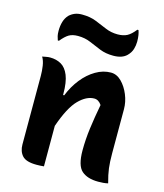

<svg xmlns="http://www.w3.org/2000/svg" viewBox="-118 -886 836 980"><g transform="rotate(15 300.0 -396.5)"><path d="M206 1Q195 2 186.5 2.5Q178 3 167 3Q112 3 91.5 -19.5Q71 -42 71 -79V-441Q71 -467 67 -493.5Q63 -520 52 -538Q63 -540 73 -542Q83 -544 93 -544Q126 -544 151.5 -529.5Q177 -515 191.5 -479.5Q206 -444 206 -382V-376H212Q232 -426 263 -465Q294 -504 333 -527Q372 -550 413 -550Q444 -550 469 -525Q494 -500 509.5 -462.5Q525 -425 525 -386V-154Q525 -108 529 -75.5Q533 -43 545 0Q532 3 519.5 4Q507 5 493 5Q436 5 405.5 -22Q375 -49 375 -129Q375 -187 383 -247Q391 -307 404 -376Q388 -400 365 -400Q324 -400 283 -358.5Q242 -317 206 -213ZM394 -747Q424 -747 444 -757.5Q464 -768 486 -796H492Q496 -786 498.5 -771Q501 -756 501 -737Q501 -717 495 -697Q489 -677 472 -660Q448 -636 401 -636Q361 -636 330 -648.5Q299 -661 269 -674Q239 -687 202 -687Q173 -687 154.5 -676Q136 -665 114 -638H108Q104 -649 101.5 -659.5Q99 -670 99 -687Q99 -713 105.5 -735Q112 -757 127 -773Q140 -785 156 -791.5Q172 -798 194 -798Q237 -798 269 -785Q301 -772 330.5 -759.5Q360 -747 394 -747Z"/></g></svg>

Font: Recursive Mn Csl St
Style: Bold
Weight: 700
Monospace: yes
Version: Version 1.079;hotconv 1.0.112;makeotfexe 2.5.65598; ttfautoh